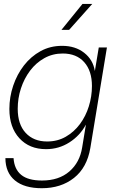

<svg xmlns="http://www.w3.org/2000/svg" viewBox="-20 -760 592 989"><path d="M195.3 209.5Q105.5 209.5 56.9 169.4Q8.3 129.4 7.8 54.7H49.8Q53.7 111.8 89.4 140.9Q125 169.9 196.3 169.9Q283.2 169.9 337.2 123.3Q391.1 76.7 403.3 -1L422.4 -117.2H421.9Q392.1 -61.5 337.6 -26.6Q283.2 8.3 217.3 8.3Q131.3 8.3 79.8 -47.9Q28.3 -104 28.3 -198.7Q28.3 -260.3 47.9 -318.4Q67.4 -376.5 103.3 -422.9Q139.2 -469.2 189 -496.6Q238.8 -523.9 299.8 -523.9Q367.7 -523.9 413.3 -488.3Q459 -452.6 468.3 -395.5H468.8L488.8 -515.6H530.8L445.3 2.4Q428.2 103.5 361.1 156.5Q293.9 209.5 195.3 209.5ZM222.7 -31.2Q276.4 -31.2 318.8 -55.7Q361.3 -80.1 391.6 -120.8Q421.9 -161.6 437.7 -212.6Q453.6 -263.7 453.6 -316.9Q453.6 -395 413.8 -439.7Q374 -484.4 303.2 -484.4Q251 -484.4 208.3 -460.4Q165.5 -436.5 135 -396Q104.5 -355.5 87.9 -304.7Q71.3 -253.9 71.3 -199.7Q71.3 -119.6 112.3 -75.4Q153.3 -31.2 222.7 -31.2ZM296.4 -606 404.8 -739.7H455.1L335.9 -606Z"/></svg>

Font: Inter Display ExtraLight
Style: Italic
Weight: 200
Italic angle: -9.39999°
Designer: Rasmus Andersson
Foundry: rsms
Version: Version 4.000;git-a52131595